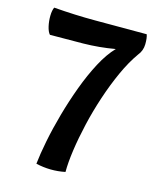

<svg xmlns="http://www.w3.org/2000/svg" viewBox="-108 -785 729 870"><g transform="rotate(15 256.5 -349.5)"><path d="M280 0Q246 7 211.5 6.5Q177 6 143 -2Q148 -49 160.5 -112Q173 -175 192.5 -244.5Q212 -314 237 -381.5Q262 -449 292 -505.5Q322 -562 356 -597Q282 -584 206.5 -583Q131 -582 51 -582Q41 -593 35.5 -617Q30 -641 30.5 -666.5Q31 -692 38 -706Q89 -702 137 -700Q185 -698 234 -698H474Q480 -682 479.5 -652Q479 -622 460 -599Q428 -554 400.5 -493.5Q373 -433 350.5 -365Q328 -297 312.5 -230Q297 -163 288.5 -103.5Q280 -44 280 0Z"/></g></svg>

Font: Arima Thin
Style: Regular
Weight: 100
Designer: Joana Correia and Natanael Gama
Foundry: NDISCOVER
Version: Version 1.101;gftools[0.9.23]